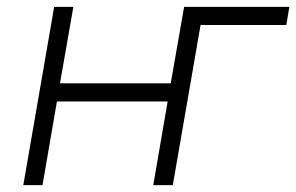

<svg xmlns="http://www.w3.org/2000/svg" viewBox="-20 -540 864 560"><path d="M517 -520 478 -297H155L194 -520H138L48 0H104L146 -244H469L427 0H484L565 -467H815L824 -520Z"/></svg>

Font: Fixel Display 20240404 Light
Style: Italic
Weight: 300
Italic angle: -10°
Designer: AlfaBravo + MacPaw
Foundry: Kyrylo Tkachov, Marchela Mozhyna, Serhii Makarenko, Maria Weinstein, Zakhar Kryvoshyya
Version: Version 1.211;Glyphs 3.2 (3225)